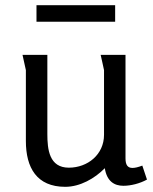

<svg xmlns="http://www.w3.org/2000/svg" viewBox="-20 -709 593 742"><path d="M121 -689V-625H425V-689ZM163 -497H67L80 -438V-164C80 -61 122 13 232 13C289 13 346 -19 385 -59C393 -8 422 9 457 9C486 9 521 0 548 -15L530 -69C514 -63 502 -60 492 -60C473 -60 465 -72 465 -97V-497H369C370 -492 382 -440 382 -438V-188C382 -112 319 -61 246 -61C170 -61 163 -132 163 -191Z"/></svg>

Font: Rosario
Style: Regular
Weight: 400
Designer: Hector Gatti
Foundry: Omnibus Type
Version: Version 1.100